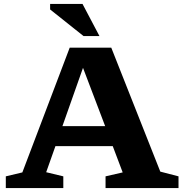

<svg xmlns="http://www.w3.org/2000/svg" viewBox="-20 -955 930 975"><path d="M794 -83.5 886.5 -59.5V0H516V-59.5L603 -79.5L552.5 -213H261.5L214.5 -80.5L301.5 -59.5V0H9.5V-59.5L93.5 -79.5L334 -713H545ZM297 -314.5H514L401.5 -610.5ZM485 -772H404L234.5 -907V-935H399Z"/></svg>

Font: Newsreader 6pt SemiBold
Style: Regular
Weight: 600
Designer: Hugues Gentile
Foundry: Production Type
Version: Version 1.003; ttfautohint (v1.8.3)